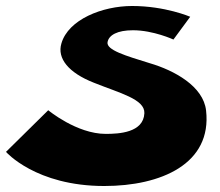

<svg xmlns="http://www.w3.org/2000/svg" viewBox="-44 -604 736 641"><path d="M397 -584C298 -584 184 -539 161 -459C146 -409 185 -361 269 -328C356 -293 440 -273 438 -226C435 -161 353 -157 309 -157C212 -157 117 -236 117 -236L-24 -97C-24 -97 75 17 304 17C494 17 664 -57 644 -235C635 -316 538 -369 456 -393C375 -418 311 -437 315 -463C319 -487 348 -503 400 -503C468 -503 535 -472 535 -472L591 -548C591 -548 508 -584 397 -584Z"/></svg>

Font: Hussar Milosc
Style: Bold
Weight: 700
Foundry: Cannot Into Space Fonts
Version: Version 1.02